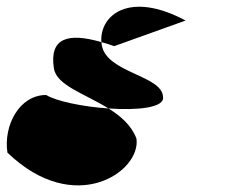

<svg xmlns="http://www.w3.org/2000/svg" viewBox="-33 -697 712 570"><path d="M-11 -244C189 -51 387 -188 372 -286C357 -325 326 -352 289 -375C213 -380 133 -397 104 -415C24 -415 -23 -324 -11 -244ZM127 -494C135 -443 219 -419 289 -375C375 -369 456 -377 451 -409C449 -474 282 -480 269 -564L268 -572C168 -601 113 -584 127 -494ZM268 -572C279 -569 293 -565 306 -560L518 -636C350 -726 262 -651 268 -572Z"/></svg>

Font: Ampere
Style: RevIta
Weight: 400
Version: Version 1